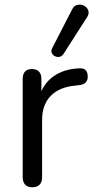

<svg xmlns="http://www.w3.org/2000/svg" viewBox="-20 -785 398 812"><path d="M117 7Q97 7 86.5 -4Q76 -15 76 -35V-452Q76 -472 86 -482.5Q96 -493 115 -493Q134 -493 144.5 -482.5Q155 -472 155 -452V-371H145Q161 -430 206 -462Q251 -494 317 -496Q332 -497 341 -489.5Q350 -482 351 -464Q352 -447 343 -437Q334 -427 315 -425L299 -423Q231 -417 194.5 -379.5Q158 -342 158 -277V-35Q158 -15 147.5 -4Q137 7 117 7ZM248 -556Q241 -546 231 -544.5Q221 -543 212 -547.5Q203 -552 199 -561Q195 -570 201 -582L285 -745Q292 -759 303 -763Q314 -767 325.5 -764.5Q337 -762 345 -754Q353 -746 354.5 -735Q356 -724 348 -712Z"/></svg>

Font: Nunito
Style: Regular
Weight: 400
Designer: Vernon Adams
Foundry: Vernon Adams
Version: Version 3.602